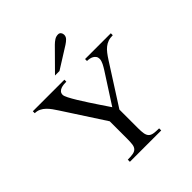

<svg xmlns="http://www.w3.org/2000/svg" viewBox="-187 -796 918 918"><g transform="rotate(-45 272.0 -337.0)"><path d="M534.2 -485.8Q515.6 -485.8 502 -481Q488.3 -476.1 477.1 -467Q465.8 -458 456.1 -445.3Q446.3 -432.6 436 -416.5L305.2 -211.9V-86.9Q305.2 -64 307.6 -49.8Q310.1 -35.6 317.4 -27.6Q324.7 -19.5 338.6 -16.8Q352.5 -14.2 376 -14.2V0H164.1V-14.2Q187.5 -14.2 201.2 -17.1Q214.8 -20 221.9 -28.1Q229 -36.1 231 -50.3Q232.9 -64.5 232.9 -86.9V-205.1L97.2 -414.1Q89.4 -426.3 80.3 -439Q71.3 -451.7 60.5 -462.2Q49.8 -472.7 36.6 -479.2Q23.4 -485.8 6.8 -485.8V-499H220.2V-485.8Q212.4 -485.8 202.4 -484.9Q192.4 -483.9 183.6 -480.7Q174.8 -477.5 168.9 -470.9Q163.1 -464.4 163.1 -453.1Q163.1 -445.8 172.1 -428Q181.2 -410.2 195.1 -387.5Q209 -364.7 225.1 -340.1Q241.2 -315.4 255.1 -294.7Q269 -273.9 278.6 -259.8Q288.1 -245.6 289.1 -244.1L388.2 -397.9Q391.1 -402.8 395 -409.2Q398.9 -415.5 402.3 -422.6Q405.8 -429.7 408 -437Q410.2 -444.3 410.2 -450.2Q410.2 -460.4 405.3 -467.3Q400.4 -474.1 393.1 -478.3Q385.7 -482.4 377 -484.1Q368.2 -485.8 359.9 -485.8V-499H534.2ZM371.6 -651.9Q371.6 -639.2 362.8 -630.1Q354 -621.1 341.8 -613.3L232.9 -544.9H202.6L306.6 -649.9Q315.9 -659.2 327.1 -666.5Q338.4 -673.8 352.1 -673.8Q361.3 -673.8 366.5 -667Q371.6 -660.2 371.6 -651.9Z"/></g></svg>

Font: Scheherazade Rohingya
Style: Regular
Weight: 400
Designer: SIL International
Foundry: SIL International
Version: Version 2.000 (build 440/429)